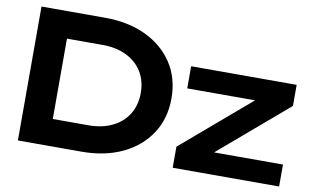

<svg xmlns="http://www.w3.org/2000/svg" viewBox="-76 -904 1731 1059"><g transform="rotate(10 789.0 -375.0)"><path d="M433 -750Q564 -750 662.5 -703Q761 -656 816 -572Q871 -488 871 -375Q871 -263 816 -178.5Q761 -94 662.5 -47Q564 0 433 0H77V-750ZM246 -67 160 -150H446Q522 -150 579.5 -178Q637 -206 668 -257Q699 -308 699 -375Q699 -443 668 -493.5Q637 -544 579.5 -572Q522 -600 446 -600H160L246 -683ZM944 0V-118L1362 -475L1474 -445H947V-569H1538V-451L1120 -94L1024 -123H1540V0Z"/></g></svg>

Font: Unbounded Medium
Style: Regular
Weight: 500
Designer: Luke Prowse, Jean-Baptiste Morizot, Fátima Lázaro, Florian Runge
Foundry: NaN
Version: Version 1.700